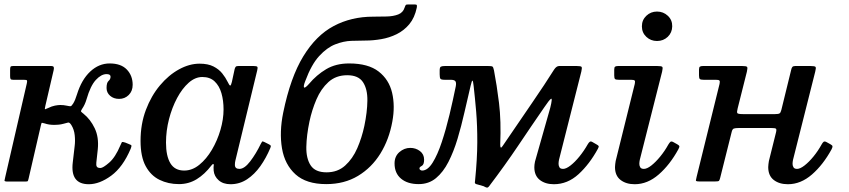

<svg xmlns="http://www.w3.org/2000/svg" viewBox="-20 -817 3822 864"><path d="M568 -147.5Q533 -65 480.5 -26.5Q428 12 379.5 12Q295.5 12 307.5 -86.5L316 -160Q319 -183 316.2 -208.8Q313.5 -234.5 301 -254.5Q293 -267 286.5 -265.5Q280 -264 265.5 -260Q254.5 -257 244 -256Q233.5 -255 224.5 -255Q200 -255 181.5 -261.5Q171 -264.5 168.8 -264.5Q166.5 -264.5 164 -253L108.5 -12.5Q106.5 -4.5 105 -2.2Q103.5 0 93 0H15.5Q0 0 0.2 -4.2Q0.5 -8.5 3.5 -20L100.5 -441Q103 -451.5 101.5 -454.8Q100 -458 86.5 -458H38.5Q29.5 -458 27.5 -461.8Q25.5 -465.5 25.5 -474.5V-503.5Q25.5 -513 27.5 -516.5Q29.5 -520 39 -520H208.5Q220 -520 221.8 -515.2Q223.5 -510.5 221.5 -501.5L184 -340.5Q180.5 -325 182.8 -325.2Q185 -325.5 197 -331Q213 -339 227.5 -341.8Q242 -344.5 251.5 -344.5Q266.5 -344.5 280 -341.5Q293.5 -338.5 297.8 -339Q302 -339.5 309.5 -351.5Q318.5 -366 326.5 -392.5Q347 -458.5 386 -495Q425 -531.5 473.5 -531.5Q524.5 -531.5 550.8 -504Q577 -476.5 577 -435.5Q577 -407 559.2 -389.5Q541.5 -372 516 -372Q491.5 -372 475.5 -386Q459.5 -400 459.5 -421Q459.5 -445 468.5 -452.8Q477.5 -460.5 477.5 -472Q477.5 -483.5 459.5 -483.5Q435.5 -483.5 411.2 -457.2Q387 -431 369.5 -370.5Q362.5 -346 349 -326.5Q343 -317.5 345 -314.8Q347 -312 356 -305Q387 -280 406.2 -239.8Q425.5 -199.5 420 -145L413.5 -85.5Q412 -73 415.8 -67Q419.5 -61 432 -61Q443.5 -61 471.2 -85Q499 -109 521.5 -162.5Q526 -173.5 528.2 -176.8Q530.5 -180 543.5 -175.5L559.5 -169Q570.5 -165 571.5 -162Q572.5 -159 568 -147.5Z M1196 -150Q1177.5 -106 1151.5 -69.2Q1125.5 -32.5 1091.8 -10.2Q1058 12 1017.5 12Q984 12 964 -5.8Q944 -23.5 941.5 -49Q941 -59 941 -64.5Q941 -70 942 -74Q941.5 -85 931.5 -72.5Q901 -32.5 865 -10.5Q829 11.5 785.5 11.5Q737 11.5 697.8 -7.8Q658.5 -27 635.5 -69.5Q612.5 -112 612.5 -183Q612.5 -259 636.5 -322.5Q660.5 -386 699.8 -432.8Q739 -479.5 785.8 -505Q832.5 -530.5 878 -530.5Q916 -530.5 940.5 -518Q965 -505.5 980 -486.8Q995 -468 1004.5 -448.5Q1012 -432.5 1015.8 -432Q1019.5 -431.5 1023.5 -448.5L1036 -506.5Q1038 -513.5 1041 -516.8Q1044 -520 1053.5 -520H1120Q1135.5 -520 1138 -516.2Q1140.5 -512.5 1137.5 -500.5L1039 -93.5Q1037 -85.5 1037 -75Q1037 -57 1057.5 -57Q1080 -57 1106 -91Q1132 -125 1153.5 -169.5Q1157.5 -177.5 1159.5 -179.8Q1161.5 -182 1169.5 -178L1189.5 -168Q1197.5 -164 1198.5 -161Q1199.5 -158 1196 -150ZM986 -324.5Q986 -364.5 976.5 -397.5Q967 -430.5 946 -450.5Q925 -470.5 890.5 -470.5Q858.5 -470.5 829.2 -444.8Q800 -419 777 -376Q754 -333 740.5 -280.8Q727 -228.5 727 -175.5Q727 -115 746.8 -82.2Q766.5 -49.5 809 -49.5Q845 -49.5 877 -75.5Q909 -101.5 933.5 -143Q958 -184.5 972 -232.5Q986 -280.5 986 -324.5Z M1855.5 -782.5Q1846 -737 1822 -708.2Q1798 -679.5 1765 -663.2Q1732 -647 1695.5 -640.8Q1659 -634.5 1625 -634.5Q1596.5 -634.5 1561.2 -633.2Q1526 -632 1488.8 -617.5Q1451.5 -603 1416.5 -565Q1381.5 -527 1354 -453Q1344.5 -429 1348.2 -423.8Q1352 -418.5 1370.5 -439.5Q1404.5 -480 1448 -505.8Q1491.5 -531.5 1551 -531.5Q1637 -531.5 1683.8 -495.2Q1730.5 -459 1744.5 -399.5Q1758.5 -340 1745.5 -270Q1731 -189.5 1691.8 -126Q1652.5 -62.5 1591 -25.5Q1529.5 11.5 1448 11.5Q1358.5 11.5 1310 -32.2Q1261.5 -76 1249 -149.2Q1236.5 -222.5 1254.5 -310.5Q1287 -469 1344.8 -563.5Q1402.5 -658 1481.8 -700Q1561 -742 1659 -742Q1690 -742 1720 -742.8Q1750 -743.5 1772 -752Q1794 -760.5 1801 -783.5Q1804 -792 1806 -794.5Q1808 -797 1818 -797H1845.5Q1854 -797 1855.5 -794.2Q1857 -791.5 1855.5 -782.5ZM1372.5 -270Q1359.5 -208 1358.5 -156Q1357.5 -104 1378 -72.8Q1398.5 -41.5 1449.5 -41.5Q1499.5 -41.5 1533.2 -72Q1567 -102.5 1587.8 -150.2Q1608.5 -198 1619.5 -250Q1632.5 -312 1633.2 -364Q1634 -416 1613.5 -447.2Q1593 -478.5 1542.5 -478.5Q1492 -478.5 1458.2 -448Q1424.5 -417.5 1404 -369.8Q1383.5 -322 1372.5 -270Z M2596 -495 2495.5 -98Q2494.5 -94 2494 -88.8Q2493.5 -83.5 2493.5 -79.5Q2493.5 -71.5 2497.5 -64.2Q2501.5 -57 2514 -57Q2527.5 -57 2547.2 -72.2Q2567 -87.5 2587.5 -112.8Q2608 -138 2625 -168Q2629 -175 2633.8 -178.8Q2638.5 -182.5 2646.5 -177.5L2665.5 -166.5Q2672 -163 2673.8 -159.8Q2675.5 -156.5 2670.5 -147.5Q2633 -78.5 2583.5 -33.2Q2534 12 2472.5 12Q2434 12 2409.2 -7.2Q2384.5 -26.5 2384.5 -64.5Q2384.5 -68 2385.2 -76.2Q2386 -84.5 2387.5 -90L2456 -331.5Q2467.5 -378 2459.2 -372.2Q2451 -366.5 2429.5 -334.5Q2371.5 -250.5 2311.8 -161.5Q2252 -72.5 2181 21Q2175.5 28.5 2169.8 27Q2164 25.5 2156.5 21L2121.5 11Q2116.5 8 2116.8 4.5Q2117 1 2118 -6.5Q2127.5 -101.5 2127.8 -177Q2128 -252.5 2122.8 -314.2Q2117.5 -376 2111.5 -429Q2109 -453 2106.2 -454.2Q2103.5 -455.5 2098 -432Q2084 -373.5 2070 -311.5Q2056 -249.5 2038.8 -192Q2021.5 -134.5 1998 -88.5Q1974.5 -42.5 1942 -15.5Q1909.5 11.5 1864 11.5Q1814 11.5 1784.8 -13Q1755.5 -37.5 1755.5 -81.5Q1755.5 -113.5 1777.2 -132.5Q1799 -151.5 1826 -151.5Q1851 -151.5 1869.8 -137.2Q1888.5 -123 1888.5 -98.5Q1888.5 -76 1878 -70.5Q1867.5 -65 1867.5 -59.5Q1867.5 -54.5 1871.8 -52Q1876 -49.5 1879.5 -49.5Q1904.5 -49.5 1926.8 -85Q1949 -120.5 1968 -177.8Q1987 -235 2002.8 -301Q2018.5 -367 2031 -428.5Q2034 -445 2029.2 -451.5Q2024.5 -458 2007.5 -458H1981Q1965.5 -458 1962 -462.5Q1958.5 -467 1958.5 -483V-500Q1958.5 -514.5 1964.2 -517.2Q1970 -520 1983.5 -520H2175Q2192 -520 2196 -517.5Q2200 -515 2203 -500Q2215.5 -435 2225.5 -354.2Q2235.5 -273.5 2231 -165.5Q2231 -156.5 2233.2 -153.5Q2235.5 -150.5 2241.5 -159.5Q2318 -272 2375 -355Q2432 -438 2473.5 -504Q2484 -520 2496.5 -520H2574.5Q2594 -520 2597 -516Q2600 -512 2596 -495Z M2868.5 -698.5Q2868.5 -727 2888.5 -746Q2908.5 -765 2936.5 -765Q2965 -765 2985.2 -746Q3005.5 -727 3005 -698.5Q3004.5 -670 2984.8 -651.2Q2965 -632.5 2936.5 -632.5Q2908.5 -632.5 2888.5 -651.2Q2868.5 -670 2868.5 -698.5ZM2959.5 -494.5 2859 -97.5Q2858 -93.5 2857.5 -88.2Q2857 -83 2857 -79.5Q2857 -71 2861.2 -64Q2865.5 -57 2877.5 -57Q2891.5 -57 2911 -72.2Q2930.5 -87.5 2951 -112.5Q2971.5 -137.5 2987.5 -166.5Q2992.5 -175 2997 -178.8Q3001.5 -182.5 3011 -177L3028 -167.5Q3036 -163 3037 -159Q3038 -155 3032.5 -145Q2994.5 -75.5 2944.2 -31.8Q2894 12 2836 12Q2797.5 12 2772.5 -7.2Q2747.5 -26.5 2747.5 -65Q2747.5 -70 2748.5 -78.5Q2749.5 -87 2750.5 -92.5L2836.5 -439.5Q2839 -451 2836 -454.5Q2833 -458 2819 -458H2764.5Q2751 -458 2747.5 -461.5Q2744 -465 2744 -478V-503.5Q2744 -514.5 2748.2 -517.2Q2752.5 -520 2762.5 -520H2937Q2957.5 -520 2960.5 -515.8Q2963.5 -511.5 2959.5 -494.5Z M3648.5 -494.5 3548.5 -97.5Q3547.5 -93.5 3547 -88.2Q3546.5 -83 3546.5 -79.5Q3546.5 -71 3550.8 -64Q3555 -57 3567 -57Q3580.5 -57 3600.2 -72.2Q3620 -87.5 3640.5 -112.5Q3661 -137.5 3677 -166.5Q3681.5 -175 3686.2 -178.8Q3691 -182.5 3700.5 -177L3717.5 -167.5Q3725.5 -163 3726.2 -159Q3727 -155 3722 -145Q3684 -75.5 3633.8 -31.8Q3583.5 12 3525.5 12Q3486.5 12 3461.8 -7.2Q3437 -26.5 3437 -65Q3437 -70 3438 -78.5Q3439 -87 3440 -92.5L3472 -221Q3475.5 -235 3471.5 -238Q3467.5 -241 3449.5 -241H3306Q3289 -241 3282.2 -238.5Q3275.5 -236 3272.5 -223L3220.5 -15.5Q3218 -5.5 3215 -3Q3212 -0.5 3198.5 -0.5H3126.5Q3110.5 -0.5 3111.5 -5.5Q3112.5 -10.5 3115 -22L3218 -439.5Q3220.5 -451 3217.5 -454.5Q3214.5 -458 3201 -458H3146Q3133 -458 3129.2 -461.5Q3125.5 -465 3125.5 -478V-503.5Q3125.5 -514.5 3129.8 -517.2Q3134 -520 3144.5 -520H3319Q3339 -520 3342 -515.8Q3345 -511.5 3341 -494.5L3299.5 -329.5Q3295 -312.5 3298 -308Q3301 -303.5 3323.5 -303.5H3467.5Q3483 -303.5 3488 -306.8Q3493 -310 3496 -322L3540.5 -503.5Q3542 -511 3545.5 -515.5Q3549 -520 3559 -520H3626.5Q3647 -520 3650 -515.8Q3653 -511.5 3648.5 -494.5Z"/></svg>

Font: Besley* Medium
Style: Italic
Weight: 500
Italic angle: -13°
Designer: Owen Earl
Foundry: indestructible type*
Version: Version 3.000; ttfautohint (v1.8.3)